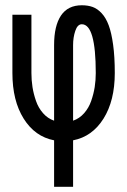

<svg xmlns="http://www.w3.org/2000/svg" viewBox="-20 -532 490 740"><path d="M295.4 -438.5Q278.8 -438.5 270.3 -413.3Q261.7 -388.2 261.7 -358.4V-66.9Q286.1 -75.2 304.2 -95.7Q322.3 -116.2 331.5 -143.1Q340.8 -169.9 345 -196.3Q349.1 -222.7 349.1 -250.5Q349.1 -438.5 295.4 -438.5ZM188.5 -358.4Q188.5 -432.6 215.1 -472.2Q241.7 -511.7 295.4 -511.7Q318.8 -511.7 337.2 -505.1Q355.5 -498.5 371.8 -481Q388.2 -463.4 398.9 -434.6Q409.7 -405.8 416 -359.4Q422.4 -313 422.4 -250.5Q422.4 -144 378.9 -74.7Q335.4 -5.4 261.7 8.8V188H188.5V8.8Q114.7 -5.4 71.3 -74.7Q27.8 -144 27.8 -250.5V-475.1H101.1V-250.5Q101.1 -223.1 105.2 -196.5Q109.4 -169.9 118.7 -143.1Q127.9 -116.2 146 -95.7Q164.1 -75.2 188.5 -66.9Z"/></svg>

Font: Anka/Coder Narrow
Style: Regular
Weight: 400
Width: 3
Monospace: yes
Version: Version 001.100